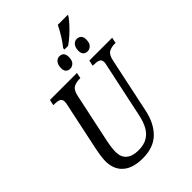

<svg xmlns="http://www.w3.org/2000/svg" viewBox="-294 -1162 1299 1299"><g transform="rotate(-45 355.5 -513.0)"><path d="M427 -899Q451 -928 473 -963.5Q495 -999 513 -1036H609L605 -1026Q591 -1006 567.5 -980Q544 -954 516 -929Q488 -904 462 -886H426ZM363 -766Q344 -766 332.5 -777.5Q321 -789 321 -813Q321 -842 334.5 -860Q348 -878 370 -878Q389 -878 400.5 -866.5Q412 -855 412 -831Q412 -795 396.5 -780.5Q381 -766 363 -766ZM530 -766Q510 -766 498.5 -777.5Q487 -789 487 -813Q487 -842 500.5 -860Q514 -878 536 -878Q555 -878 567 -866.5Q579 -855 579 -831Q579 -795 563 -780.5Q547 -766 530 -766ZM281 10Q187 10 137.5 -33.5Q88 -77 88 -157Q88 -175 92 -204.5Q96 -234 100 -252L174 -602Q179 -623 179 -634Q179 -659 161.5 -666Q144 -673 118 -673H107L116 -714H374L366 -673H355Q326 -673 302 -660.5Q278 -648 268 -600L193 -247Q181 -188 181 -151Q181 -101 211.5 -75Q242 -49 298 -49Q353 -49 387 -70.5Q421 -92 440 -129Q459 -166 469 -214L552 -605Q557 -622 557 -634Q557 -659 539.5 -666Q522 -673 495 -673H484L493 -714H711L703 -673H692Q663 -673 639.5 -660.5Q616 -648 606 -600L522 -203Q501 -104 442.5 -47Q384 10 281 10Z"/></g></svg>

Font: Noto Serif Condensed
Style: Italic
Weight: 400
Width: 3
Italic angle: -12°
Designer: Monotype Design Team
Foundry: Monotype Imaging Inc.
Version: Version 2.014; ttfautohint (v1.8.4.7-5d5b)